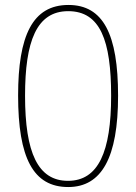

<svg xmlns="http://www.w3.org/2000/svg" viewBox="-20 -744 550 774"><path d="M255 10C390 10 456 -109 456 -358C456 -606 396 -724 256 -724C111 -724 53 -600 53 -359C53 -107 114 10 255 10ZM254 -15C133 -15 81 -128 81 -358C81 -577 127 -699 255 -699C384 -699 428 -581 428 -358C428 -133 377 -15 254 -15Z"/></svg>

Font: Noto Serif Tamil SemiCondensed Thin
Style: Regular
Weight: 100
Width: 4
Designer: Indian Type Foundry, Tom Grace, and the Monotype Design Team
Foundry: Monotype Imaging Inc.
Version: Version 2.004